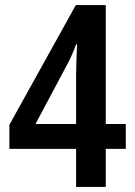

<svg xmlns="http://www.w3.org/2000/svg" viewBox="-20 -737 531 757"><path d="M476 -150H397V0H280V-150H17V-245L279 -717H397V-248H476ZM280 -443Q280 -460 281 -483.5Q282 -507 282.5 -529Q283 -551 284 -562H280Q265 -520 245 -483L120 -248H280Z"/></svg>

Font: Noto Sans Khmer UI Condensed SemiBold
Style: Regular
Weight: 600
Width: 3
Designer: Danh Hong and the Monotype Design Team
Foundry: Monotype Imaging Inc.
Version: Version 2.002; ttfautohint (v1.8.4.7-5d5b)